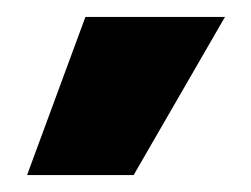

<svg xmlns="http://www.w3.org/2000/svg" viewBox="-20 -795 297 227"><path d="M81 -775H246L138 -588H12Z"/></svg>

Font: Palanquin Dark SemiBold
Style: Regular
Weight: 600
Designer: Pria Ravichandran
Version: Version 1.001